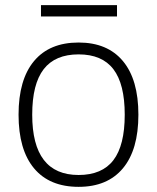

<svg xmlns="http://www.w3.org/2000/svg" viewBox="-20 -715 609 745"><path d="M139 -695H434V-651H139ZM285 10Q172 10 112 -62Q52 -134 52 -270Q52 -406 112 -478Q172 -550 285 -550Q397 -550 457 -478Q517 -406 517 -270Q517 -134 457 -62Q397 10 285 10ZM285 -36Q376 -36 420 -93.5Q464 -151 464 -270Q464 -389 420 -446.5Q376 -504 285 -504Q194 -504 149.5 -446.5Q105 -389 105 -270Q105 -36 285 -36Z"/></svg>

Font: Encode Sans Normal
Style: ExtraLight
Weight: 200
Designer: Pablo Impallari, Andres Torresi
Foundry: Pablo Impallari, Andres Torresi
Version: Version 1.000; ttfautohint (v1.00) -l 8 -r 50 -G 200 -x 14 -